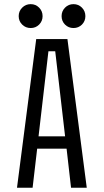

<svg xmlns="http://www.w3.org/2000/svg" viewBox="-20 -884 490 904"><path d="M164.2 -768.2Q148 -752 124.5 -752Q101 -752 84.5 -768.2Q68 -784.5 68 -808Q68 -831.5 84.5 -848Q101 -864.5 124.5 -864.5Q148 -864.5 164.2 -848Q180.5 -831.5 180.5 -808Q180.5 -784.5 164.2 -768.2ZM365.8 -768.2Q349.5 -752 326 -752Q302.5 -752 286.2 -768.2Q270 -784.5 270 -808Q270 -831.5 286.2 -848Q302.5 -864.5 326 -864.5Q349.5 -864.5 365.8 -848Q382 -831.5 382 -808Q382 -784.5 365.8 -768.2ZM314.5 0 293.5 -184H155L133.5 0H60L150.5 -700H297.5L388.5 0ZM208 -642.5 161.5 -242H286.5L240 -642.5Z"/></svg>

Font: League Mono Condensed Light
Style: Regular
Weight: 300
Width: 1
Designer: Tyler Finck
Foundry: The League of Moveable Type / Tyler Finck
Version: Version 2.210